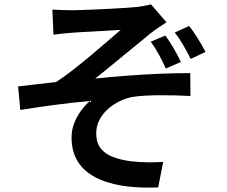

<svg xmlns="http://www.w3.org/2000/svg" viewBox="-20 -804 1040 880"><path d="M220 -760Q242 -759 264 -758Q286 -757 311 -757Q324 -757 352 -758Q380 -759 415.5 -760.5Q451 -762 488.5 -764Q526 -766 557.5 -768Q589 -770 607 -772Q629 -775 645.5 -778Q662 -781 672 -784L743 -702Q729 -693 707 -678Q685 -663 671 -652Q649 -634 623.5 -613Q598 -592 570.5 -569.5Q543 -547 515.5 -524.5Q488 -502 462.5 -481Q437 -460 416 -444Q485 -451 561.5 -457Q638 -463 713 -466Q788 -469 852 -469L853 -364Q781 -368 711.5 -367.5Q642 -367 596 -361Q561 -356 530 -341Q499 -326 474 -303.5Q449 -281 435 -253Q421 -225 421 -193Q421 -150 441.5 -124Q462 -98 498 -84.5Q534 -71 579 -65Q621 -60 661 -60Q701 -60 728 -62L705 55Q515 63 411.5 5.5Q308 -52 308 -174Q308 -209 320.5 -240.5Q333 -272 352.5 -298Q372 -324 392 -341Q321 -335 237 -324Q153 -313 73 -300L63 -408Q103 -412 151 -418Q199 -424 237 -428Q273 -451 314.5 -483.5Q356 -516 397 -550.5Q438 -585 473.5 -615.5Q509 -646 533 -667Q520 -666 497.5 -665Q475 -664 448.5 -662Q422 -660 395 -659Q368 -658 346 -656.5Q324 -655 311 -654Q293 -653 270 -650.5Q247 -648 225 -645ZM738 -641Q757 -615 775.5 -583.5Q794 -552 809 -520L740 -490Q725 -523 709 -552.5Q693 -582 671 -613ZM847 -685Q866 -661 886.5 -628Q907 -595 922 -566L854 -534Q838 -566 820 -597Q802 -628 781 -655Z"/></svg>

Font: Noto Sans JP SemiBold
Style: Regular
Weight: 600
Designer: Ryoko NISHIZUKA  (kana, bopomofo & ideographs); Paul D. Hunt (Latin, Greek & Cyrillic); Sandoll Communications , Soo-you
Foundry: Adobe
Version: Version 2.004-H2;hotconv 1.0.118;makeotfexe 2.5.65603